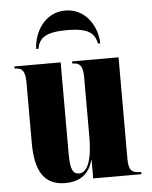

<svg xmlns="http://www.w3.org/2000/svg" viewBox="-54 -813 686 869"><g transform="rotate(-5 288.5 -379.0)"><path d="M129 -606H139C148 -654 177 -679 275 -679C372 -679 400 -654 410 -606H420C419 -681 369 -768 275 -768C181 -768 131 -681 129 -606ZM207 10C280 10 318 -26 333 -83H335V0H554V-10H550C510 -10 497 -25 497 -74V-536H286V-526H288C321 -526 334 -510 334 -461V-188C334 -83 311 -28 274 -28C244 -28 234 -51 234 -123V-536H24V-526H26C60 -526 72 -509 72 -456V-183C72 -48 118 10 207 10Z"/></g></svg>

Font: Noto Serif Display ExtraCondensed Black
Style: Regular
Weight: 900
Width: 2
Designer: Monotype Design Team
Foundry: Monotype Imaging Inc.
Version: Version 2.009